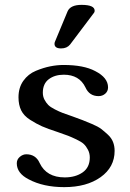

<svg xmlns="http://www.w3.org/2000/svg" viewBox="-20 -769 534 789"><path d="M268 -586Q255 -570 231 -570Q204 -570 204 -589Q204 -594 206 -598L258 -723Q270 -749 315 -749Q369 -749 369 -725Q369 -719 366 -716ZM349 -122Q349 -139 341.5 -153.5Q334 -168 324.5 -177Q315 -186 294 -196Q273 -206 260 -211Q247 -216 218 -226Q175 -240 152.5 -250Q130 -260 104 -276.5Q78 -293 67 -315.5Q56 -338 56 -369Q56 -409 76 -437Q96 -465 127.5 -478Q159 -491 187 -496.5Q215 -502 241 -502Q324 -502 371 -477Q424 -450 424 -410Q424 -394 412.5 -384Q401 -374 385 -374Q347 -374 331 -410Q306 -462 242 -462Q205 -462 180.5 -443.5Q156 -425 156 -388Q156 -372 163 -359Q170 -346 178.5 -337.5Q187 -329 205.5 -319.5Q224 -310 237.5 -305Q251 -300 277 -291Q305 -281 319 -275.5Q333 -270 358 -259.5Q383 -249 396 -239Q409 -229 423.5 -215.5Q438 -202 444.5 -185.5Q451 -169 451 -149Q451 -82 393.5 -41Q336 0 244 0Q158 0 98 -32Q49 -57 49 -98Q49 -114 61.5 -124.5Q74 -135 88 -135Q127 -135 143 -99Q171 -40 246 -40Q290 -40 319.5 -60.5Q349 -81 349 -122Z"/></svg>

Font: Marmelad
Style: Regular
Weight: 400
Designer: Manvel Shmavonyan
Foundry: Cyreal
Version: Version 1.001;PS 001.001;hotconv 1.0.88;makeotf.lib2.5.64775